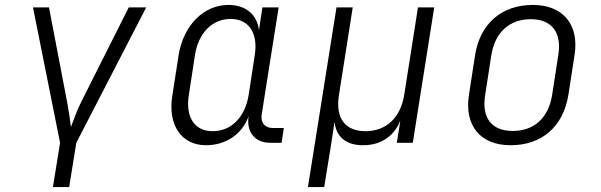

<svg xmlns="http://www.w3.org/2000/svg" viewBox="-20 -580 2440 780"><path d="M195 180H261L290 0L574 -550H503L309 -164C291 -129 280 -93 268 -64C265 -93 259 -129 253 -164L179 -550H114L224 0Z M817 10C898 10 965 -36 990 -108C980 -45 1015 0 1077 0H1124L1133 -60H1088C1057 -60 1038 -81 1043 -114L1112 -550H1046L1032 -457C1025 -520 979 -560 908 -560C808 -560 726 -478 706 -358L680 -191C661 -72 717 10 817 10ZM844 -47C771 -47 733 -103 747 -193L772 -356C786 -446 842 -503 917 -503C991 -503 1029 -446 1015 -356L990 -193C975 -103 919 -47 844 -47Z M1231 180H1297L1325 8L1339 -86C1345 -27 1382 10 1455 10C1528 10 1580 -27 1605 -87H1606L1592 0H1657L1744 -550H1678L1622 -194C1607 -101 1548 -47 1465 -47C1381 -47 1342 -101 1357 -194L1413 -550H1347Z M2054 10C2182 10 2268 -66 2289 -194L2314 -356C2334 -480 2267 -560 2145 -560C2017 -560 1930 -483 1910 -356L1885 -194C1866 -69 1932 10 2054 10ZM2063 -48C1977 -48 1936 -101 1951 -194L1976 -356C1991 -449 2050 -502 2136 -502C2221 -502 2263 -449 2248 -356L2223 -194C2208 -101 2150 -48 2063 -48Z"/></svg>

Font: JetBrains Mono ExtraLight
Style: Italic
Weight: 240
Italic angle: -9°
Monospace: yes
Designer: Philipp Nurullin, Konstantin Bulenkov
Foundry: JetBrains
Version: Version 2.305